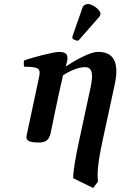

<svg xmlns="http://www.w3.org/2000/svg" viewBox="-20 -701 601 958"><path d="M101 -368C182 -368 184 -356 173 -307C153 -213 113 -26 113 -26C107 1 124 10 175 10C215 10 227 -9 234 -43C234 -43 268 -212 293 -319C294 -321 294 -323 294 -325C332 -350 374 -366 404 -366C443 -366 445 -327 432 -265L375 0C357 83 346 147 345 188L445 237L469 205C465 173 465 124 492 0L553 -282C578 -400 539 -444 466 -442C426 -441 346 -395 308 -369C310 -377 313 -386 315 -397C322 -430 307 -442 275 -442C245 -442 130 -411 100 -399C98 -389 98 -374 101 -368ZM420 -681C409 -681 396 -675 392 -664L342 -521C341 -518 341 -513 341 -512C341 -505 359 -498 367 -498C371 -498 375 -502 378 -506L476 -618C480 -623 481 -628 481 -633C481 -653 440 -681 420 -681Z"/></svg>

Font: Libertinus Serif
Style: Bold Italic
Weight: 700
Italic angle: -12°
Designer: Philipp H. Poll, Khaled Hosny
Foundry: Caleb Maclennan
Version: Version 7.050;RELEASE